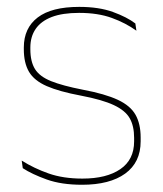

<svg xmlns="http://www.w3.org/2000/svg" viewBox="-20 -514 463 544"><path d="M212.5 9.5Q154 9.5 112.2 -5.5Q70.5 -20.5 44.5 -37.5L41.5 -59Q76.5 -37 117.8 -22.5Q159 -8 213.5 -8Q282 -8 321 -34.8Q360 -61.5 360 -113.5V-123.5Q360 -157 347.5 -179Q335 -201 302.5 -216.2Q270 -231.5 209.5 -243Q148 -254.5 112.5 -270Q77 -285.5 62.2 -310.5Q47.5 -335.5 47.5 -374.5V-379.5Q47.5 -434.5 86.8 -464.5Q126 -494.5 204.5 -494.5Q260.5 -494.5 300.2 -480Q340 -465.5 363.5 -447.5L366.5 -427Q336 -449 296.8 -463.2Q257.5 -477.5 204 -477.5Q157 -477.5 126.5 -465.8Q96 -454 81 -432Q66 -410 66 -379.5V-374.5Q66 -339.5 79.2 -318.2Q92.5 -297 125 -284Q157.5 -271 214 -260Q278 -248 313.8 -231.2Q349.5 -214.5 364 -188.8Q378.5 -163 378.5 -124.5V-113.5Q378.5 -54 334.8 -22.2Q291 9.5 212.5 9.5Z"/></svg>

Font: Anek Tamil Thin
Style: Regular
Weight: 250
Designer: Aadarsh Rajan (Tamil), Yesha Goshar (Latin)
Foundry: Ek Type
Version: Version 1.003